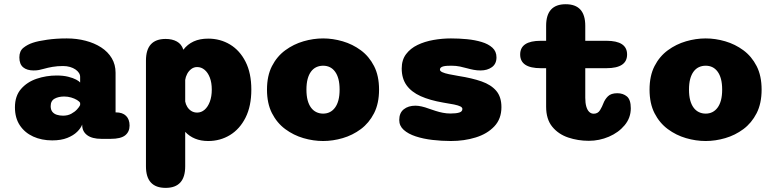

<svg xmlns="http://www.w3.org/2000/svg" viewBox="-20 -674 3754 932"><path d="M472.5 0Q427 0 403 -18Q379 -36 379 -67V-69.5Q372.5 -52 354.5 -34.2Q336.5 -16.5 306.5 -4.5Q276.5 7.5 233.5 7.5Q182 7.5 141 -11.2Q100 -30 76.2 -65.8Q52.5 -101.5 52.5 -153Q52.5 -208 82 -242Q111.5 -276 158 -291.8Q204.5 -307.5 255 -307.5Q287 -307.5 311 -301.5Q335 -295.5 349.8 -287.5Q364.5 -279.5 369 -273.5V-301Q369 -311 363 -320.2Q357 -329.5 346 -337Q335 -344.5 319.8 -349Q304.5 -353.5 286 -353.5Q258.5 -353.5 235.2 -349.5Q212 -345.5 193 -340Q180.5 -336.5 169.2 -334.2Q158 -332 143 -332Q111 -332 92.5 -347.2Q74 -362.5 74 -395.5Q74 -426.5 93.8 -442.2Q113.5 -458 139.5 -466.5Q164.5 -475 208.8 -481.2Q253 -487.5 304 -487.5Q352.5 -487.5 395.5 -476.2Q438.5 -465 471.2 -443.8Q504 -422.5 522.5 -391.5Q541 -360.5 541 -321V-128.5H542.5Q575 -128.5 592 -111.5Q609 -94.5 609 -64.5Q609 -34.5 587.8 -17.2Q566.5 0 517 0ZM369 -174.5Q365.5 -181.5 353.5 -188.8Q341.5 -196 325.2 -200.8Q309 -205.5 291.5 -205.5Q264 -205.5 245 -195Q226 -184.5 226 -158.5Q226 -141.5 234.2 -131.2Q242.5 -121 256.2 -116.8Q270 -112.5 286 -112.5Q309 -112.5 326 -121.8Q343 -131 354 -143Q365 -155 369 -164Z M688.5 -380Q688.5 -485 784 -485Q816 -485 838.5 -472.5Q861 -460 869.5 -434L870 -432.5Q890 -459 920 -472.8Q950 -486.5 990.5 -486.5Q1049 -486.5 1096.5 -458Q1144 -429.5 1172 -374.2Q1200 -319 1200 -239Q1200 -159 1172 -103.2Q1144 -47.5 1096.5 -18.5Q1049 10.5 990.5 10.5Q955 10.5 927 -1Q899 -12.5 879 -34V133.5Q879 238 784 238Q688.5 238 688.5 133.5ZM879 -181.5Q881.5 -167.5 889.2 -155Q897 -142.5 909.2 -135Q921.5 -127.5 937 -127.5Q957 -127.5 973 -141.2Q989 -155 998.5 -180.2Q1008 -205.5 1008 -239Q1008 -273 998.5 -297.5Q989 -322 973 -335.2Q957 -348.5 937 -348.5Q921 -348.5 908.5 -339Q896 -329.5 888.5 -315.2Q881 -301 879 -286Z M1548.5 10.5Q1501 10.5 1453 -3.5Q1405 -17.5 1364.8 -47.2Q1324.5 -77 1300.2 -124.5Q1276 -172 1276 -239Q1276 -306 1300.2 -353.2Q1324.5 -400.5 1364.8 -430Q1405 -459.5 1453 -473.5Q1501 -487.5 1548.5 -487.5Q1595.5 -487.5 1643.5 -473.5Q1691.5 -459.5 1731.5 -430Q1771.5 -400.5 1795.8 -353.2Q1820 -306 1820 -239Q1820 -172 1795.8 -124.5Q1771.5 -77 1731.5 -47.2Q1691.5 -17.5 1643.5 -3.5Q1595.5 10.5 1548.5 10.5ZM1548.5 -122.5Q1566.5 -122.5 1581 -129.8Q1595.5 -137 1606.2 -151.5Q1617 -166 1622.8 -187.8Q1628.5 -209.5 1628.5 -239Q1628.5 -268.5 1622.8 -290.2Q1617 -312 1606.2 -326.5Q1595.5 -341 1581 -348Q1566.5 -355 1548.5 -355Q1530.5 -355 1515.5 -348Q1500.5 -341 1489.8 -326.5Q1479 -312 1473.2 -290.2Q1467.5 -268.5 1467.5 -239Q1467.5 -209.5 1473.2 -187.8Q1479 -166 1489.8 -151.5Q1500.5 -137 1515.5 -129.8Q1530.5 -122.5 1548.5 -122.5Z M2168.5 10.5Q2123.5 10.5 2079 5.2Q2034.5 0 1998 -12Q1961.5 -24 1939.8 -43.5Q1918 -63 1918 -91.5Q1918 -126 1940 -143.5Q1962 -161 1996.5 -161Q2010 -161 2026.8 -157.2Q2043.5 -153.5 2062 -146.5Q2078 -141 2095 -135.5Q2112 -130 2130 -126.5Q2148 -123 2166.5 -123Q2194.5 -123 2209.5 -127.8Q2224.5 -132.5 2224.5 -145Q2224.5 -152.5 2214.5 -157.5Q2204.5 -162.5 2184 -166.8Q2163.5 -171 2131.5 -176Q2067 -187 2022 -207.2Q1977 -227.5 1953.5 -260.2Q1930 -293 1930 -341.5Q1930 -383 1951 -411Q1972 -439 2006.8 -455.8Q2041.5 -472.5 2084 -480Q2126.5 -487.5 2169 -487.5Q2207.5 -487.5 2246.5 -483.8Q2285.5 -480 2318 -470.2Q2350.5 -460.5 2370.2 -442.5Q2390 -424.5 2390 -395.5Q2390 -364 2367.8 -348Q2345.5 -332 2313 -332Q2295.5 -332 2279.5 -335Q2263.5 -338 2247.5 -342.5Q2232 -347 2212.8 -351Q2193.5 -355 2171.5 -355Q2160.5 -355 2150.5 -354.5Q2140.5 -354 2132.5 -352Q2124.5 -350 2120 -346.2Q2115.5 -342.5 2115.5 -336Q2115.5 -329 2127.2 -323.5Q2139 -318 2159.5 -313.8Q2180 -309.5 2207 -305Q2271 -295 2317.5 -278.8Q2364 -262.5 2389 -233Q2414 -203.5 2414 -154Q2414 -97 2379.5 -60.5Q2345 -24 2289.2 -6.8Q2233.5 10.5 2168.5 10.5Z M2605 -343Q2505 -343 2505 -409.5Q2505 -476 2605 -476H2631V-549Q2631 -653.5 2726 -653.5Q2821 -653.5 2821 -549V-476H2924Q3024 -476 3024 -409.5Q3024 -343 2924 -343H2821V-199Q2821 -174 2826 -156.8Q2831 -139.5 2840.2 -130.8Q2849.5 -122 2862 -122Q2882.5 -122 2893 -139.8Q2903.5 -157.5 2908.5 -171.5Q2916 -191.5 2931 -206.5Q2946 -221.5 2976.5 -221.5Q3004.5 -221.5 3023.2 -205.8Q3042 -190 3042 -148.5Q3042 -102 3012.2 -66.2Q2982.5 -30.5 2935.8 -10.5Q2889 9.5 2838 9.5Q2785.5 9.5 2738 -6.5Q2690.5 -22.5 2660.8 -58.8Q2631 -95 2631 -156V-343Z M3405.5 10.5Q3358 10.5 3310 -3.5Q3262 -17.5 3221.8 -47.2Q3181.5 -77 3157.2 -124.5Q3133 -172 3133 -239Q3133 -306 3157.2 -353.2Q3181.5 -400.5 3221.8 -430Q3262 -459.5 3310 -473.5Q3358 -487.5 3405.5 -487.5Q3452.5 -487.5 3500.5 -473.5Q3548.5 -459.5 3588.5 -430Q3628.5 -400.5 3652.8 -353.2Q3677 -306 3677 -239Q3677 -172 3652.8 -124.5Q3628.5 -77 3588.5 -47.2Q3548.5 -17.5 3500.5 -3.5Q3452.5 10.5 3405.5 10.5ZM3405.5 -122.5Q3423.5 -122.5 3438 -129.8Q3452.5 -137 3463.2 -151.5Q3474 -166 3479.8 -187.8Q3485.5 -209.5 3485.5 -239Q3485.5 -268.5 3479.8 -290.2Q3474 -312 3463.2 -326.5Q3452.5 -341 3438 -348Q3423.5 -355 3405.5 -355Q3387.5 -355 3372.5 -348Q3357.5 -341 3346.8 -326.5Q3336 -312 3330.2 -290.2Q3324.5 -268.5 3324.5 -239Q3324.5 -209.5 3330.2 -187.8Q3336 -166 3346.8 -151.5Q3357.5 -137 3372.5 -129.8Q3387.5 -122.5 3405.5 -122.5Z"/></svg>

Font: Sono ExtraLight Monospace ExtraBold
Style: Regular
Weight: 800
Version: Version 2.112